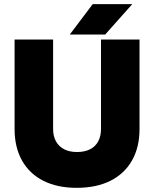

<svg xmlns="http://www.w3.org/2000/svg" viewBox="-20 -890 749 922"><path d="M348 12Q255 12 188 -22Q121 -56 85.5 -119.5Q50 -183 50 -271H235Q235 -236 249 -211Q263 -186 288.5 -173Q314 -160 350 -160Q386 -160 412 -173Q438 -186 451.5 -211Q465 -236 465 -271H650Q650 -183 614 -119.5Q578 -56 510.5 -22Q443 12 348 12ZM50 -271V-700H235V-271ZM465 -271V-700H650V-271ZM315 -724 425 -870H615L485 -724Z"/></svg>

Font: Figtree Light Black
Style: Regular
Weight: 900
Version: Version 2.000